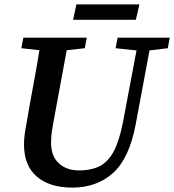

<svg xmlns="http://www.w3.org/2000/svg" viewBox="-20 -835 791 872"><path d="M309 17Q205 17 147 -33Q89 -83 89 -180Q89 -203 92.5 -228Q96 -253 101 -278L115 -359Q126 -420 137.5 -482Q149 -544 159 -607L77 -616L86 -664H374L365 -616L283 -607L223 -282Q219 -260 215.5 -238Q212 -216 212 -186Q212 -126 247 -93.5Q282 -61 339 -61Q396 -61 434.5 -81.5Q473 -102 498 -150.5Q523 -199 539 -283L600 -606L505 -616L514 -664H751L742 -616L659 -606L596 -269Q567 -115 493 -49Q419 17 309 17ZM312 -745 327 -815H613L597 -745Z"/></svg>

Font: Source Serif 4 Semibold
Style: Italic
Weight: 600
Italic angle: -12°
Designer: Frank Grießhammer
Foundry: Adobe
Version: Version 4.005;hotconv 1.1.0;makeotfexe 2.6.0